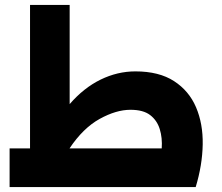

<svg xmlns="http://www.w3.org/2000/svg" viewBox="-20 -760 903 780"><path d="M19 0V-157H102V-740H263V-337Q320 -403 388.5 -436.5Q457 -470 530 -470Q626 -470 687 -430.5Q748 -391 776.5 -324Q805 -257 803.5 -173Q802 -89 775 0ZM510 -314Q452 -314 385 -277Q318 -240 263 -158V-157H637Q640 -200 629 -235.5Q618 -271 590 -292.5Q562 -314 510 -314Z"/></svg>

Font: Readex Pro
Style: Bold
Weight: 700
Designer: Bonnie Shaver-Troup, Thomas Jockin
Foundry: Lexend
Version: Version 1.203; ttfautohint (v1.8.3)